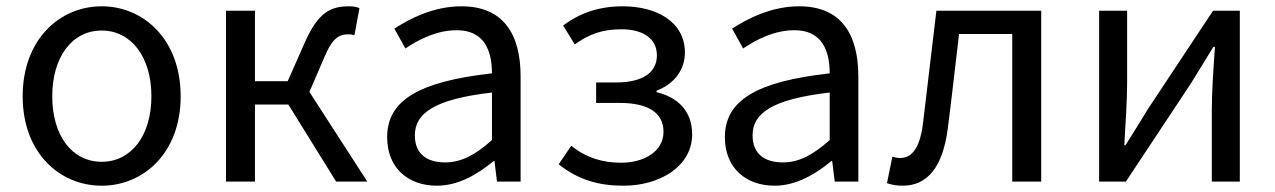

<svg xmlns="http://www.w3.org/2000/svg" viewBox="-20 -577 4051 610"><path d="M303 13C436 13 554 -91 554 -271C554 -452 436 -557 303 -557C170 -557 52 -452 52 -271C52 -91 170 13 303 13ZM303 -63C209 -63 146 -146 146 -271C146 -396 209 -480 303 -480C397 -480 461 -396 461 -271C461 -146 397 -63 303 -63Z M698 0H790V-245H896L1048 0H1147L963 -285L1010 -394C1037 -459 1059 -468 1088 -468C1096 -468 1100 -467 1106 -465L1122 -551C1114 -555 1102 -557 1090 -557C1031 -557 991 -539 948 -441L894 -319H790V-543H698Z M1368 13C1435 13 1496 -22 1548 -65H1551L1559 0H1634V-334C1634 -469 1579 -557 1446 -557C1358 -557 1282 -518 1233 -486L1268 -423C1311 -452 1368 -481 1431 -481C1520 -481 1543 -414 1543 -344C1312 -318 1210 -259 1210 -141C1210 -43 1277 13 1368 13ZM1394 -61C1340 -61 1298 -85 1298 -147C1298 -217 1360 -262 1543 -283V-132C1490 -85 1446 -61 1394 -61Z M1961 13C2077 13 2179 -49 2179 -150C2179 -227 2130 -269 2066 -284V-289C2124 -311 2156 -357 2156 -410C2156 -509 2064 -557 1959 -557C1880 -557 1820 -534 1769 -496L1806 -436C1850 -467 1891 -484 1954 -484C2021 -484 2067 -456 2067 -401C2067 -348 2024 -315 1937 -315H1874V-250H1949C2039 -250 2088 -219 2088 -158C2088 -97 2028 -60 1953 -60C1898 -60 1844 -74 1795 -114L1755 -55C1819 -4 1885 13 1961 13Z M2441 13C2508 13 2569 -22 2621 -65H2624L2632 0H2707V-334C2707 -469 2652 -557 2519 -557C2431 -557 2355 -518 2306 -486L2341 -423C2384 -452 2441 -481 2504 -481C2593 -481 2616 -414 2616 -344C2385 -318 2283 -259 2283 -141C2283 -43 2350 13 2441 13ZM2467 -61C2413 -61 2371 -85 2371 -147C2371 -217 2433 -262 2616 -283V-132C2563 -85 2519 -61 2467 -61Z M2848 13C2927 13 2975 -47 2991 -167C3004 -268 3015 -369 3027 -469H3196V0H3288V-543H2955C2941 -426 2927 -308 2913 -190C2904 -110 2879 -75 2840 -75C2830 -75 2823 -77 2815 -79L2798 5C2814 10 2827 13 2848 13Z M3472 0H3557L3763 -311C3783 -344 3814 -394 3835 -428H3840C3835 -357 3830 -285 3830 -227V0H3919V-543H3834L3628 -232C3608 -199 3577 -149 3556 -116H3552C3556 -186 3561 -259 3561 -316V-543H3472Z"/></svg>

Font: ChiuKong Gothic CL
Style: Regular
Weight: 400
Designer: Ryoko NISHIZUKA 西塚涼子 (kana, bopomofo & ideographs); Paul D. Hunt (Latin, Greek & Cyrillic); Sandoll Communications 산돌커뮤니
Foundry: Adobe
Version: Version 1.300